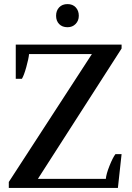

<svg xmlns="http://www.w3.org/2000/svg" viewBox="-20 -918 644 938"><path d="M254 -841Q254 -866 269 -882Q284 -898 310 -898Q335 -898 350 -882Q365 -866 365 -841Q365 -817 349.5 -801Q334 -785 310 -785Q284 -785 269 -800.5Q254 -816 254 -841ZM23 -29 429 -654H122Q120 -632 108.5 -590.5Q97 -549 87 -533H57V-700H574V-681L165 -44H497Q499 -68 515 -108Q531 -148 544 -165H574L556 0H23Z"/></svg>

Font: Trirong SemiBold
Style: Regular
Weight: 600
Designer: Katatrad Team
Foundry: CadsonDemak
Version: Version 1.001